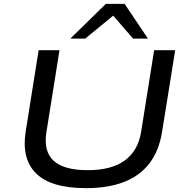

<svg xmlns="http://www.w3.org/2000/svg" viewBox="-20 -965 960 994"><path d="M426 9Q333 9 268.5 -10.5Q204 -30 166 -68Q128 -106 115 -160.5Q102 -215 113 -284L180 -705H288L220 -279Q205 -180 258.5 -132Q312 -84 434 -84Q558 -84 627 -135Q696 -186 711 -285L778 -705H887L819 -282Q803 -183 753 -118.5Q703 -54 621 -22.5Q539 9 426 9ZM344 -765 528 -945H625L746 -765H669L566 -884L421 -765Z"/></svg>

Font: Nunito Sans 10pt Expanded Medium
Style: Italic
Weight: 500
Width: 7
Italic angle: -9°
Designer: Vernon Adams
Foundry: Vernon Adams
Version: Version 3.101;gftools[0.9.27]